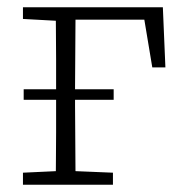

<svg xmlns="http://www.w3.org/2000/svg" viewBox="-20 -507 506 527"><path d="M45 -233V-262H292V-233ZM133 0Q133 -30 133.5 -67Q134 -104 134 -143Q134 -182 134 -216V-268Q134 -304 134 -343.5Q134 -383 133.5 -420.5Q133 -458 133 -487H188Q187 -458 187 -420.5Q187 -383 186.5 -343.5Q186 -304 186 -268V-216Q186 -182 186.5 -143Q187 -104 187 -67Q187 -30 188 0ZM168 -453V-487H427L434 -322H398L372 -478L400 -453ZM43 0V-33L150 -38H169L290 -33V0ZM43 -455V-487H163V-449H152Z"/></svg>

Font: Source Serif 4 Light
Style: Regular
Weight: 300
Designer: Frank Grießhammer
Foundry: Adobe Systems Incorporated
Version: Version 4.004;hotconv 1.0.116;makeotfexe 2.5.65601